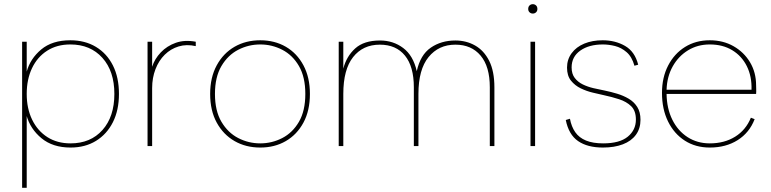

<svg xmlns="http://www.w3.org/2000/svg" viewBox="-20 -700 3695 920"><path d="M107 -147 108 -149V200H86V-500H108V-357Q125 -419 177.5 -463Q230 -507 317 -507Q387 -507 439.5 -475.5Q492 -444 521 -386.5Q550 -329 550 -250Q550 -172 521 -114.5Q492 -57 440 -25Q388 7 318 7Q233 7 179 -37.5Q125 -82 107 -147ZM528 -250Q528 -359 470.5 -423Q413 -487 317 -487Q253 -487 206 -457Q159 -427 133.5 -373.5Q108 -320 108 -250Q108 -180 134 -126.5Q160 -73 207 -43Q254 -13 318 -13Q414 -13 471 -77Q528 -141 528 -250Z M687 -500H709V-380Q721 -418 750.5 -449Q780 -480 822.5 -495Q865 -510 918 -500V-479Q874 -489 836 -477.5Q798 -466 769.5 -438Q741 -410 725 -368.5Q709 -327 709 -278V0H687Z M1227 7Q1158 7 1104 -24Q1050 -55 1018.5 -112.5Q987 -170 987 -250Q987 -329 1018.5 -387Q1050 -445 1104 -476Q1158 -507 1227 -507Q1296 -507 1349.5 -476Q1403 -445 1434 -387Q1465 -329 1465 -250Q1465 -170 1434 -112.5Q1403 -55 1349.5 -24Q1296 7 1227 7ZM1227 -13Q1283 -13 1332.5 -38.5Q1382 -64 1412.5 -116.5Q1443 -169 1443 -250Q1443 -331 1412.5 -383.5Q1382 -436 1332.5 -461.5Q1283 -487 1227 -487Q1171 -487 1121.5 -461.5Q1072 -436 1041 -383.5Q1010 -331 1010 -250Q1010 -169 1041 -116.5Q1072 -64 1121.5 -38.5Q1171 -13 1227 -13Z M1603 -500H1625V-371Q1640 -430 1682 -468Q1724 -506 1801 -506Q1864 -506 1912 -470Q1960 -434 1977 -359Q1994 -437 2044 -471.5Q2094 -506 2162 -506Q2214 -506 2256.5 -482Q2299 -458 2324 -408.5Q2349 -359 2349 -281V0H2327V-282Q2327 -381 2283 -433.5Q2239 -486 2162 -486Q2082 -486 2033.5 -426.5Q1985 -367 1985 -250V0H1963V-282Q1963 -381 1920.5 -433.5Q1878 -486 1800 -486Q1719 -486 1672 -426.5Q1625 -367 1625 -250V0H1603Z M2522 -500H2544V0H2522ZM2533 -635Q2524 -635 2517.5 -641Q2511 -647 2511 -657Q2511 -668 2517.5 -674Q2524 -680 2533 -680Q2542 -680 2548.5 -674Q2555 -668 2555 -657Q2555 -647 2548.5 -641Q2542 -635 2533 -635Z M2711 -131Q2718 -93 2736.5 -66.5Q2755 -40 2788 -26.5Q2821 -13 2870 -13Q2949 -13 2988 -45Q3027 -77 3027 -127Q3027 -169 3004.5 -191Q2982 -213 2946.5 -224.5Q2911 -236 2873 -244Q2851 -249 2821 -256Q2791 -263 2763 -276.5Q2735 -290 2716 -313.5Q2697 -337 2697 -376Q2697 -415 2719 -445Q2741 -475 2779.5 -491Q2818 -507 2868 -507Q2928 -507 2975 -480Q3022 -453 3038 -390L3020 -385Q3008 -428 2982.5 -450Q2957 -472 2927 -479.5Q2897 -487 2869 -487Q2802 -487 2760.5 -457.5Q2719 -428 2719 -377Q2719 -346 2734 -326.5Q2749 -307 2772.5 -295.5Q2796 -284 2824 -277.5Q2852 -271 2878 -266Q2907 -260 2937 -251Q2967 -242 2992.5 -227Q3018 -212 3033.5 -187.5Q3049 -163 3049 -126Q3049 -84 3027 -54Q3005 -24 2964.5 -8.5Q2924 7 2869 7Q2795 7 2750 -24Q2705 -55 2691 -125Z M3381 7Q3313 7 3261.5 -26Q3210 -59 3181 -118Q3152 -177 3152 -255Q3152 -329 3181.5 -386Q3211 -443 3262.5 -475Q3314 -507 3381 -507Q3445 -507 3495 -478.5Q3545 -450 3574 -401.5Q3603 -353 3603 -291Q3603 -284 3603.5 -273Q3604 -262 3603 -250H3174Q3175 -180 3201.5 -126.5Q3228 -73 3274.5 -43Q3321 -13 3381 -13Q3451 -13 3502.5 -45Q3554 -77 3578 -136L3596 -129Q3571 -64 3514.5 -28.5Q3458 7 3381 7ZM3581 -270Q3583 -334 3558.5 -383Q3534 -432 3488.5 -459.5Q3443 -487 3381 -487Q3323 -487 3277 -459Q3231 -431 3203.5 -382Q3176 -333 3174 -270Z"/></svg>

Font: Albert Sans Thin
Style: Regular
Weight: 250
Designer: Andreas Rasmussen
Foundry: a.Foundry
Version: Version 1.025